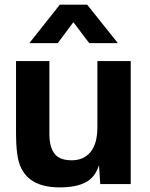

<svg xmlns="http://www.w3.org/2000/svg" viewBox="-20 -790 642 824"><path d="M235.8 14.2Q72.3 14.2 54.2 -127.9Q48.8 -165 48.8 -223.1V-527.8H191.9V-215.8Q191.9 -160.2 213.4 -131.1Q234.9 -102.1 288.1 -102.1Q338.9 -102.1 368.4 -137.5Q397.9 -172.9 397.9 -244.1V-527.8H541V0H410.2L404.8 -81.1Q388.2 -28.3 346.9 -7.1Q305.7 14.2 235.8 14.2ZM106 -605 236.8 -770H354L485.8 -605H362.8L294.9 -694.8L228 -605Z"/></svg>

Font: Nacelle Bold
Style: Regular
Weight: 700
Designer: Sora Sagano
Foundry: Sora Sagano
Version: Version 1.000;FEAKit 1.0